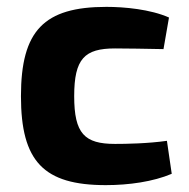

<svg xmlns="http://www.w3.org/2000/svg" viewBox="-20 -527 549 559"><path d="M466 -117C410 -109 346 -108 315 -108C226 -108 196 -138 196 -247C196 -356 226 -386 315 -386C352 -386 402 -385 456 -384L472 -476C418 -500 342 -507 290 -507C108 -507 41 -438 41 -247C41 -57 107 12 288 12C355 12 426 2 480 -21Z"/></svg>

Font: SnT
Style: Bold
Weight: 700
Designer: Natanael Gama
Version: Version 1.001;PS 001.001;hotconv 1.0.70;makeotf.lib2.5.58329